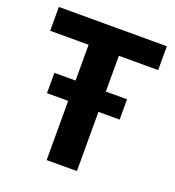

<svg xmlns="http://www.w3.org/2000/svg" viewBox="-118 -724 744 817"><g transform="rotate(20 254.0 -315.0)"><path d="M499 -630V-522H321V-360H417V-268H321V0H184V-268H88V-360H184V-522H10V-630Z"/></g></svg>

Font: Ek Mukta
Style: Bold
Weight: 700
Designer: Girish Dalvi and Yashodeep Gholap
Foundry: Ek Type
Version: Version 2.538;PS 1.002;hotconv 16.6.51;makeotf.lib2.5.65220;